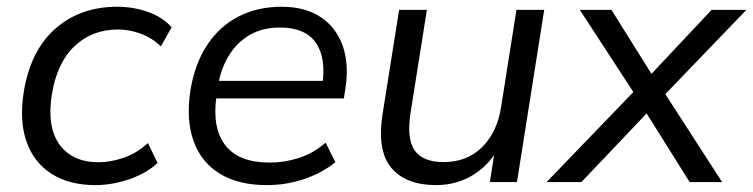

<svg xmlns="http://www.w3.org/2000/svg" viewBox="-20 -531 2197 560"><path d="M258.2 8.9Q182.6 8.9 130.9 -23.7Q79.1 -56.3 57.5 -117.5Q35.8 -178.7 49.4 -263.8Q69.4 -384.7 142.1 -448Q214.8 -511.3 321.4 -511.3Q368.9 -511.3 411.6 -496.2Q454.2 -481.2 480.7 -451.5L449.2 -395.7Q422.6 -421.4 389.3 -433.2Q355.9 -445 324.3 -445Q249.2 -445 197.8 -396.8Q146.4 -348.5 131.3 -255.8Q116.2 -161.4 153.4 -109.6Q190.7 -57.8 268.1 -57.8Q302.9 -57.8 340.9 -70.9Q378.8 -84 411.5 -113.7L439.5 -55.8Q408 -25.7 357.5 -8.4Q307 8.9 258.2 8.9Z M758.3 8.9Q675.2 8.9 620.6 -24.7Q566.1 -58.4 544.2 -120.6Q522.4 -182.8 535.4 -267.3Q547.9 -344.3 583.6 -398.8Q619.3 -453.3 674.7 -482.3Q730.1 -511.3 801 -511.3Q870.3 -511.3 915.4 -481.1Q960.5 -451 979.5 -397.6Q998.4 -344.2 987.5 -273.4L983 -244H593.7L601.6 -295.2H937.9L919.9 -280.8Q932 -362.9 900.9 -406.8Q869.8 -450.7 796.5 -450.7Q743.9 -450.7 705.7 -427.5Q667.6 -404.3 644.5 -363.9Q621.5 -323.5 614.5 -271.9L611.1 -248.5Q598.5 -156.2 637.8 -106.5Q677 -56.8 766.4 -56.8Q809.6 -56.8 851.6 -70.2Q893.6 -83.6 929.7 -114.9L958.3 -57.9Q918.3 -25.8 866.1 -8.4Q813.8 8.9 758.3 8.9Z M1252.4 8.9Q1164.1 8.9 1121.8 -40.9Q1079.5 -90.7 1095.5 -196.2L1144.1 -502.3H1225.1L1177.1 -199.8Q1165.9 -125 1189.9 -91.6Q1213.9 -58.3 1274 -58.3Q1342.2 -58.3 1386 -101.7Q1429.7 -145.1 1441.3 -217.3L1486.3 -502.3H1567.3L1487.8 0H1408.8L1426.4 -113.1H1441.4Q1412.9 -54.8 1363.5 -22.9Q1314 8.9 1252.4 8.9Z M1574.3 0 1843.6 -279.5 1842.7 -238.9 1671.1 -502.3H1763.3L1891.6 -297.3H1862.9L2055.5 -502.3H2157L1905.2 -240.5L1907.1 -277.3L2086.1 0H1991.4L1854.2 -219H1883.8L1675.8 0Z"/></svg>

Font: Mulish ExtraLight
Style: Italic
Weight: 200
Italic angle: -9°
Designer: Vernon Adams
Foundry: Vernon Adams
Version: Version 3.603